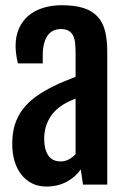

<svg xmlns="http://www.w3.org/2000/svg" viewBox="-20 -700 491 728"><path d="M156.2 7.3C184.9 7.3 210.4 1.3 232.7 -10.7C255 -22.8 272.8 -38.4 286.1 -57.6L294.9 0H386.7V-503.4C386.7 -533 384 -558.9 378.7 -581.1C373.3 -603.2 364 -621.6 350.8 -636.2C337.6 -650.9 320 -661.9 297.9 -669.2C275.7 -676.5 247.9 -680.2 214.4 -680.2C188.6 -680.2 165 -676.8 143.6 -670.2C122.1 -663.5 103.6 -653.6 88.1 -640.6C72.7 -627.6 60.6 -611.5 52 -592.3C43.4 -573.1 39.1 -550.9 39.1 -525.9C39.1 -515.5 39.8 -505 41.3 -494.4C42.7 -483.8 44.9 -472.2 47.9 -459.5H142.1V-488.8C142.1 -508 144 -524.1 147.7 -537.1C151.4 -550.1 156.5 -560.5 162.8 -568.4C169.2 -576.2 176.5 -581.7 184.8 -585C193.1 -588.2 201.7 -589.8 210.4 -589.8C223.5 -589.8 233.7 -587.5 241.2 -582.8C248.7 -578 254.3 -571.5 258.1 -563.2C261.8 -554.9 264.2 -545.2 265.1 -533.9C266.1 -522.7 266.6 -510.6 266.6 -497.6V-408.7L225.3 -392.3C209.9 -386 196 -379.7 183.6 -373.5C157.9 -360.8 135.3 -347.4 115.7 -333.3C96.2 -319.1 79.8 -303.4 66.7 -286.1C53.5 -268.9 43.5 -249.5 36.6 -228C29.8 -206.5 26.4 -182 26.4 -154.3C26.4 -131.2 29.2 -109.8 34.9 -90.1C40.6 -70.4 49 -53.4 60.1 -39.1C71.1 -24.7 84.7 -13.4 100.8 -5.1C116.9 3.2 135.4 7.3 156.2 7.3ZM210.9 -87.9C188.8 -87.9 172.7 -95.7 162.6 -111.3C152.5 -127 147.5 -147.6 147.5 -173.3C147.5 -189.9 149.5 -205 153.6 -218.5C157.6 -232 163 -244.1 169.7 -254.9C176.4 -265.6 183.9 -274.9 192.4 -282.7C200.8 -290.5 209.5 -297.2 218.3 -302.7C227.7 -308.6 236.5 -313.3 244.6 -316.9C252.8 -320.5 260.1 -323.6 266.6 -326.2V-115.7C259.8 -107.9 251.4 -101.3 241.5 -95.9C231.5 -90.6 221.4 -87.9 210.9 -87.9Z"/></svg>

Font: Fjalla One
Style: Regular
Weight: 400
Designer: Irina Smirnova
Foundry: Irina Smirnova
Version: Version 1.001